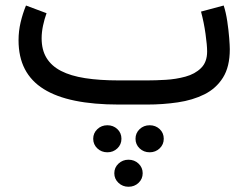

<svg xmlns="http://www.w3.org/2000/svg" viewBox="-20 -385 915 707"><path d="M505.4 252.9Q505.4 231.9 490.2 217.5Q475.1 203.1 453.1 203.1Q431.6 203.1 416.3 217.5Q400.9 231.9 400.9 252.9Q400.9 273.9 416.3 288.3Q431.6 302.7 453.1 302.7Q475.1 302.7 490.2 288.3Q505.4 273.9 505.4 252.9ZM583 126Q583 104.5 567.9 90.3Q552.7 76.2 531.2 76.2Q509.3 76.2 494.1 90.6Q479 105 479 126Q479 147 494.1 161.4Q509.3 175.8 531.2 175.8Q552.7 175.8 567.9 161.4Q583 147 583 126ZM427.2 126Q427.2 104.5 412.1 90.3Q397 76.2 375.5 76.2Q353.5 76.2 338.4 90.6Q323.2 105 323.2 126Q323.2 147 338.4 161.4Q353.5 175.8 375.5 175.8Q397 175.8 412.1 161.4Q427.2 147 427.2 126ZM521.5 0Q580.1 0 634.8 -8.1Q689.5 -16.1 732.7 -37.6Q775.9 -59.1 801 -99.1Q826.2 -139.2 826.2 -203.6Q826.2 -216.3 824 -244.9Q821.8 -273.4 816.9 -306.4Q812 -339.4 803.7 -364.7L720.2 -342.3Q731 -302.2 736.8 -260.3Q742.7 -218.3 742.7 -195.3Q742.7 -156.2 720.2 -134.3Q697.8 -112.3 662.8 -102.8Q627.9 -93.3 590.3 -91.1Q552.7 -88.9 522 -88.9H417.5Q346.7 -88.9 293.5 -97.2Q240.2 -105.5 204.8 -123.8Q169.4 -142.1 151.4 -171.6Q133.3 -201.2 133.3 -244.1Q133.3 -266.1 138.4 -290.5Q143.6 -314.9 151.4 -336.4L75.7 -364.7Q63.5 -335 55.9 -302.7Q48.3 -270.5 48.3 -236.8Q48.3 -175.3 71.5 -130.6Q94.7 -85.9 140.9 -57.1Q187 -28.3 256.1 -14.2Q325.2 0 417.5 0Z"/></svg>

Font: Vazirmatn RD NL
Style: Regular
Weight: 400
Designer: Saber Rastikerdar
Foundry: Saber Rastikerdar
Version: Version 32.101